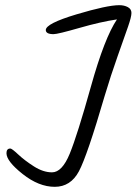

<svg xmlns="http://www.w3.org/2000/svg" viewBox="-20 -735 528 742"><path d="M5 -143Q5 -161 20 -161Q26 -161 50.5 -138Q75 -115 111 -92Q147 -69 181 -69Q220 -69 249.5 -141Q279 -213 331.5 -401Q384 -589 432 -660Q370 -651 286.5 -627Q203 -603 187 -603Q157 -603 157 -619Q157 -644 275.5 -679.5Q394 -715 441 -715Q460 -715 474 -707.5Q488 -700 488 -685Q488 -670 475 -632.5Q462 -595 435 -519Q408 -443 385 -366Q317 -133 285 -73Q253 -13 191.5 -13Q130 -13 67.5 -62.5Q5 -112 5 -143Z"/></svg>

Font: Kalam Light
Style: Regular
Weight: 300
Version: Version 2.001;PS 1.0;hotconv 1.0.79;makeotf.lib2.5.61930; tt